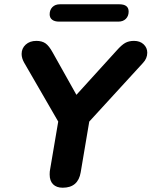

<svg xmlns="http://www.w3.org/2000/svg" viewBox="-20 -869 708 897"><path d="M212 -54Q212 -69 214 -77L252 -301L93 -576Q81 -597 81 -617Q81 -643 100 -660.5Q119 -678 150 -678Q176 -678 192.5 -666.5Q209 -655 226 -624L337 -426L525 -633Q548 -659 565 -668.5Q582 -678 606 -678Q634 -678 651 -662Q668 -646 668 -623Q668 -596 648 -575L397 -301L357 -64Q345 8 273 8Q244 8 228 -8Q212 -24 212 -54ZM212 -802Q212 -823 225 -836Q238 -849 260 -849H537Q581 -849 581 -815Q581 -794 568 -781Q555 -768 533 -768H256Q235 -768 223.5 -777Q212 -786 212 -802Z"/></svg>

Font: SN Pro Bold
Style: Bold Italic
Weight: 700
Italic angle: -9°
Designer: Tobias Whetton
Foundry: Supernotes
Version: Version 1.003